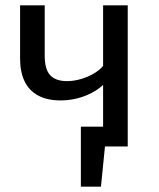

<svg xmlns="http://www.w3.org/2000/svg" viewBox="-20 -547 592 717"><path d="M374 -313 375 -240Q347 -209 301.5 -190.5Q256 -172 206 -172Q156 -172 122 -190.5Q88 -209 71.5 -244Q55 -279 55 -328V-527H147V-339Q147 -288 167.5 -266Q188 -244 231 -244Q256 -244 284.5 -252.5Q313 -261 337 -276.5Q361 -292 374 -313ZM365 0V-527H457V0ZM282 150V-74H408V0H372L357 150Z"/></svg>

Font: Fira Sans Variable
Style: Regular
Weight: 400
Designer: Carrois Corporate & Edenspiekermann AG
Foundry: Carrois Corporate GbR & Edenspiekermann AG
Version: Version 4.202